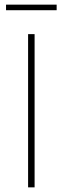

<svg xmlns="http://www.w3.org/2000/svg" viewBox="-20 -807 269 827"><path d="M224 -787V-763H6V-787ZM129 -660V0H101V-660Z"/></svg>

Font: Elaine Sans ExtraLight
Style: Regular
Weight: 275
Designer: Wei Huang
Foundry: Wei Huang
Version: Version 2.001;December 24, 2019;FontCreator 12.0.0.2547 64-b